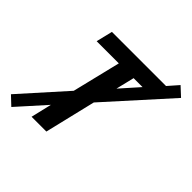

<svg xmlns="http://www.w3.org/2000/svg" viewBox="-247 -927 1139 1139"><g transform="rotate(45 322.5 -357.0)"><path d="M13 44 -42 -8 207 -286 281 -590H95L120 -693H574L631 -758L687 -706L340 -321L263 0H139L170 -131ZM377 -474 480 -590H405Z"/></g></svg>

Font: Ubuntu Sans Mono SemiBold
Style: Italic
Weight: 600
Italic angle: -13.5°
Monospace: yes
Designer: Dalton Maag Ltd
Foundry: Dalton Maag Ltd
Version: Version 1.006